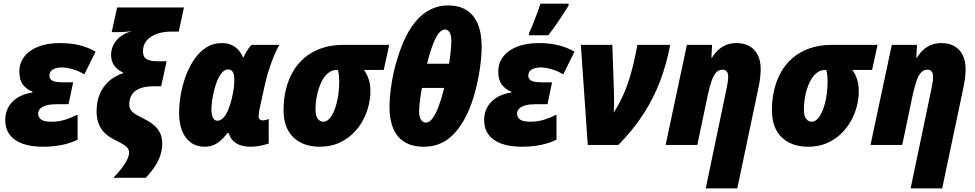

<svg xmlns="http://www.w3.org/2000/svg" viewBox="-20 -801 5388 1061"><path d="M216.8 9.8Q151.9 9.8 105.2 -6.8Q58.6 -23.4 33.7 -56.6Q8.8 -89.8 8.8 -139.2Q8.8 -174.8 24.7 -205.8Q40.5 -236.8 73.7 -259.3Q106.9 -281.7 159.2 -290V-294.4Q127 -306.6 106.9 -333Q86.9 -359.4 86.9 -405.3Q86.9 -451.7 113.8 -487.3Q140.6 -522.9 190.9 -543Q241.2 -563 311 -563Q369.6 -563 417.5 -551.5Q465.3 -540 508.3 -515.6L445.8 -389.6Q417 -408.2 383.1 -418.2Q349.1 -428.2 322.3 -428.2Q289.6 -428.2 271.2 -416.7Q252.9 -405.3 252.9 -382.3Q252.9 -363.8 269.5 -355Q286.1 -346.2 327.1 -346.2H384.3L358.9 -225.1H290.5Q260.7 -225.1 238.3 -219.2Q215.8 -213.4 203.4 -201.7Q190.9 -189.9 190.9 -171.9Q190.9 -153.8 206.5 -141.1Q222.2 -128.4 264.6 -128.4Q306.6 -128.4 341.3 -139.9Q376 -151.4 408.7 -167.5V-29.3Q370.1 -9.8 321.8 0Q273.4 9.8 216.8 9.8Z M606 181.6Q627.9 159.7 647.9 134.5Q668 109.4 680.7 85Q693.4 60.5 693.4 42Q693.4 22.9 676.8 8.5Q660.2 -5.9 618.2 -26.4Q581.5 -43.5 558.6 -66.2Q535.6 -88.9 524.7 -118.7Q513.7 -148.4 513.7 -186.5Q513.7 -238.3 530.8 -279.8Q547.9 -321.3 580.6 -351.1Q613.3 -380.9 659.7 -396.5L660.2 -400.4Q630.4 -413.1 612.1 -437.7Q593.8 -462.4 593.8 -497.6Q593.8 -519 601.3 -539.6Q608.9 -560.1 623.8 -577.9Q638.7 -595.7 660.2 -608.9Q681.6 -622.1 709.5 -628.9Q688.5 -626 669.7 -624.8Q650.9 -623.5 632.3 -623.5H597.2L627.4 -759.8H996.6L967.8 -626.5H928.2Q900.9 -626.5 877 -622.1Q853 -617.7 833.5 -608.6Q814 -599.6 799.6 -586.4Q785.2 -573.2 777.6 -555.7Q770 -538.1 770 -516.6Q770 -485.4 791 -473.9Q812 -462.4 846.7 -462.4H900.9L870.6 -324.2H830.1Q781.7 -324.2 752 -312Q722.2 -299.8 708.3 -277.3Q694.3 -254.9 694.3 -224.6Q694.3 -205.1 703.4 -192.4Q712.4 -179.7 729.7 -169.2Q747.1 -158.7 772.5 -146Q804.7 -130.4 827.9 -111.6Q851.1 -92.8 863.8 -67.6Q876.5 -42.5 876.5 -7.3Q876.5 24.9 866.5 55.9Q856.4 86.9 836.4 117.9Q816.4 148.9 785.6 181.6Z M1111.3 9.8Q1044.9 9.8 1007.3 -40.3Q969.7 -90.3 969.7 -178.7Q969.7 -225.1 978.8 -277.6Q987.8 -330.1 1006.3 -380.4Q1024.9 -430.7 1053 -472.2Q1081.1 -513.7 1119.1 -538.3Q1157.2 -563 1205.1 -563Q1249 -563 1278.3 -542Q1307.6 -521 1322.8 -484.4H1326.2Q1331.5 -497.1 1338.6 -509.8Q1345.7 -522.5 1353.8 -533.7Q1361.8 -544.9 1370.1 -553.2H1523.4Q1505.9 -521 1490.5 -483.2Q1475.1 -445.3 1463.1 -406Q1451.2 -366.7 1442.9 -329.1L1415.5 -203.6Q1413.1 -192.4 1411.1 -180.2Q1409.2 -168 1409.2 -160.2Q1409.2 -146 1415.8 -140.9Q1422.4 -135.7 1433.1 -135.7Q1439.5 -135.7 1448.2 -137.9Q1457 -140.1 1464.8 -144V-7.8Q1446.8 -1.5 1418.9 4.2Q1391.1 9.8 1367.7 9.8Q1327.1 9.8 1301.8 -1Q1276.4 -11.7 1262.7 -29.3Q1249 -46.9 1243.2 -66.4H1237.3Q1223.1 -47.4 1205.1 -29.8Q1187 -12.2 1164.3 -1.2Q1141.6 9.8 1111.3 9.8ZM1180.2 -133.8Q1200.7 -133.8 1216.3 -152.1Q1231.9 -170.4 1242.9 -198.5Q1253.9 -226.6 1260.7 -254.9Q1269 -290.5 1272 -315.4Q1274.9 -340.3 1274.9 -359.4Q1274.9 -389.6 1266.1 -403.6Q1257.3 -417.5 1241.7 -417.5Q1223.6 -417.5 1209 -401.9Q1194.3 -386.2 1183.1 -361.1Q1171.9 -335.9 1164.3 -306.2Q1156.7 -276.4 1152.6 -247.6Q1148.4 -218.8 1148.4 -196.8Q1148.4 -165.5 1157 -149.7Q1165.5 -133.8 1180.2 -133.8Z M1747.1 9.8Q1654.3 9.8 1600.6 -42.7Q1546.9 -95.2 1546.9 -192.4Q1546.9 -250 1559.3 -303.7Q1571.8 -357.4 1597.4 -402.8Q1623 -448.2 1662.8 -481.9Q1702.6 -515.6 1756.6 -534.4Q1810.5 -553.2 1879.4 -553.2H2130.9L2100.6 -414.6H1991.2Q2006.8 -393.6 2016.8 -364.7Q2026.9 -335.9 2026.9 -296.4Q2026.9 -254.4 2015.4 -211.2Q2003.9 -168 1981.2 -128.4Q1958.5 -88.9 1924.8 -57.9Q1891.1 -26.9 1846.7 -8.5Q1802.2 9.8 1747.1 9.8ZM1766.1 -128.4Q1782.7 -128.4 1796.4 -141.4Q1810.1 -154.3 1820.8 -176.3Q1831.5 -198.2 1839.1 -226.6Q1846.7 -254.9 1850.6 -285.9Q1854.5 -316.9 1854.5 -347.2Q1854.5 -371.1 1852.5 -387.2Q1850.6 -403.3 1847.2 -414.6H1840.8Q1813 -414.6 1791 -395.3Q1769 -376 1754.2 -343.8Q1739.3 -311.5 1731.4 -272.7Q1723.6 -233.9 1723.6 -195.3Q1723.6 -160.2 1736.1 -144.3Q1748.5 -128.4 1766.1 -128.4Z M2323.2 9.8Q2258.3 9.8 2216.1 -15.9Q2173.8 -41.5 2153.1 -91.1Q2132.3 -140.6 2132.3 -211.4Q2132.3 -251 2138.2 -299.3Q2144 -347.7 2154.5 -396.7Q2165 -445.8 2179.2 -486.3Q2196.8 -545.4 2222.2 -596.9Q2247.6 -648.4 2281.5 -687.7Q2315.4 -727.1 2359.4 -749Q2403.3 -771 2457.5 -771Q2515.6 -771 2556.6 -745.8Q2597.7 -720.7 2619.6 -670.2Q2641.6 -619.6 2641.6 -543.5Q2641.6 -490.7 2632.3 -425.3Q2623 -359.9 2605.7 -294.7Q2588.4 -229.5 2563.5 -175.8Q2544.9 -135.7 2521.2 -101.8Q2497.6 -67.9 2468.5 -42.7Q2439.5 -17.6 2403.3 -3.9Q2367.2 9.8 2323.2 9.8ZM2333.5 -123.5Q2350.6 -123.5 2365.5 -141.1Q2380.4 -158.7 2393.1 -187.3Q2405.8 -215.8 2416.3 -249.5Q2426.8 -283.2 2434.6 -314.9H2311.5Q2303.7 -272 2299.8 -238.5Q2295.9 -205.1 2295.9 -184.6Q2295.9 -155.8 2306.2 -139.6Q2316.4 -123.5 2333.5 -123.5ZM2339.8 -448.7H2461.9Q2467.3 -486.3 2470.7 -517.8Q2474.1 -549.3 2474.1 -574.2Q2474.1 -606 2464.6 -621.8Q2455.1 -637.7 2438.5 -637.7Q2424.8 -637.7 2411.9 -625.2Q2398.9 -612.8 2386.7 -588.6Q2374.5 -564.5 2362.8 -529.3Q2351.1 -494.1 2339.8 -448.7Z M2863.3 9.8Q2798.3 9.8 2751.7 -6.8Q2705.1 -23.4 2680.2 -56.6Q2655.3 -89.8 2655.3 -139.2Q2655.3 -174.8 2671.1 -205.8Q2687 -236.8 2720.2 -259.3Q2753.4 -281.7 2805.7 -290V-294.4Q2773.4 -306.6 2753.4 -333Q2733.4 -359.4 2733.4 -405.3Q2733.4 -451.7 2760.3 -487.3Q2787.1 -522.9 2837.4 -543Q2887.7 -563 2957.5 -563Q3016.1 -563 3064 -551.5Q3111.8 -540 3154.8 -515.6L3092.3 -389.6Q3063.5 -408.2 3029.5 -418.2Q2995.6 -428.2 2968.8 -428.2Q2936 -428.2 2917.7 -416.7Q2899.4 -405.3 2899.4 -382.3Q2899.4 -363.8 2916 -355Q2932.6 -346.2 2973.6 -346.2H3030.8L3005.4 -225.1H2937Q2907.2 -225.1 2884.8 -219.2Q2862.3 -213.4 2849.9 -201.7Q2837.4 -189.9 2837.4 -171.9Q2837.4 -153.8 2853 -141.1Q2868.7 -128.4 2911.1 -128.4Q2953.1 -128.4 2987.8 -139.9Q3022.5 -151.4 3055.2 -167.5V-29.3Q3016.6 -9.8 2968.3 0Q2919.9 9.8 2863.3 9.8ZM2902.8 -606 2904.3 -619.1Q2911.1 -632.8 2919.7 -654.1Q2928.2 -675.3 2937.5 -699.2Q2946.8 -723.1 2954.3 -744.6Q2961.9 -766.1 2966.3 -780.8H3122.6L3121.6 -769.5Q3109.9 -751 3096.7 -730.2Q3083.5 -709.5 3069.3 -688.5Q3055.2 -667.5 3040.3 -646.5Q3025.4 -625.5 3009.8 -606Z M3228 0 3189.9 -553.2H3363.8L3373 -281.7Q3373.5 -255.9 3373.3 -230.2Q3373 -204.6 3371.6 -179.2Q3404.3 -230.5 3427.7 -284.4Q3451.2 -338.4 3469 -403.8Q3486.8 -469.2 3502.4 -553.2H3683.6Q3664.1 -449.7 3628.7 -355.2Q3593.3 -260.7 3536.6 -172.6Q3480 -84.5 3397 0Z M3879.9 240.2 3993.7 -305.2Q3997.6 -322.3 4000.7 -342.3Q4003.9 -362.3 4003.9 -377.4Q4003.9 -396.5 3995.6 -406.2Q3987.3 -416 3972.7 -416Q3952.1 -416 3937.7 -400.6Q3923.3 -385.3 3912.6 -354.7Q3901.9 -324.2 3891.6 -277.8L3833.5 0H3658.2L3775.9 -553.2H3915L3911.1 -482.4H3914.6Q3931.6 -509.8 3952.1 -527.6Q3972.7 -545.4 3996.8 -554.2Q4021 -563 4050.3 -563Q4091.3 -563 4120.8 -546.4Q4150.4 -529.8 4167 -498Q4183.6 -466.3 4183.6 -419.4Q4183.6 -398.4 4180.9 -374.3Q4178.2 -350.1 4172.9 -323.7L4054.2 240.2Z M4445.8 9.8Q4353 9.8 4299.3 -42.7Q4245.6 -95.2 4245.6 -192.4Q4245.6 -250 4258.1 -303.7Q4270.5 -357.4 4296.1 -402.8Q4321.8 -448.2 4361.6 -481.9Q4401.4 -515.6 4455.3 -534.4Q4509.3 -553.2 4578.1 -553.2H4829.6L4799.3 -414.6H4689.9Q4705.6 -393.6 4715.6 -364.7Q4725.6 -335.9 4725.6 -296.4Q4725.6 -254.4 4714.1 -211.2Q4702.6 -168 4679.9 -128.4Q4657.2 -88.9 4623.5 -57.9Q4589.8 -26.9 4545.4 -8.5Q4501 9.8 4445.8 9.8ZM4464.8 -128.4Q4481.4 -128.4 4495.1 -141.4Q4508.8 -154.3 4519.5 -176.3Q4530.3 -198.2 4537.8 -226.6Q4545.4 -254.9 4549.3 -285.9Q4553.2 -316.9 4553.2 -347.2Q4553.2 -371.1 4551.3 -387.2Q4549.3 -403.3 4545.9 -414.6H4539.6Q4511.7 -414.6 4489.7 -395.3Q4467.8 -376 4452.9 -343.8Q4438 -311.5 4430.2 -272.7Q4422.4 -233.9 4422.4 -195.3Q4422.4 -160.2 4434.8 -144.3Q4447.3 -128.4 4464.8 -128.4Z M5012.2 240.2 5126 -305.2Q5129.9 -322.3 5133.1 -342.3Q5136.2 -362.3 5136.2 -377.4Q5136.2 -396.5 5127.9 -406.2Q5119.6 -416 5105 -416Q5084.5 -416 5070.1 -400.6Q5055.7 -385.3 5044.9 -354.7Q5034.2 -324.2 5023.9 -277.8L4965.8 0H4790.5L4908.2 -553.2H5047.4L5043.5 -482.4H5046.9Q5064 -509.8 5084.5 -527.6Q5105 -545.4 5129.2 -554.2Q5153.3 -563 5182.6 -563Q5223.6 -563 5253.2 -546.4Q5282.7 -529.8 5299.3 -498Q5315.9 -466.3 5315.9 -419.4Q5315.9 -398.4 5313.2 -374.3Q5310.5 -350.1 5305.2 -323.7L5186.5 240.2Z"/></svg>

Font: Open Sans SemiCondensed ExtraBold
Style: Italic
Weight: 800
Width: 4
Italic angle: -12°
Designer: Monotype Design Team
Foundry: Monotype Imaging Inc.
Version: Version 3.003